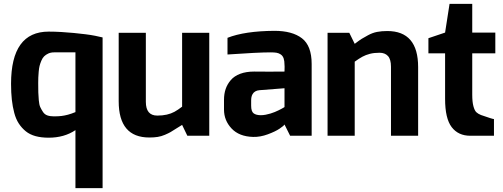

<svg xmlns="http://www.w3.org/2000/svg" viewBox="-20 -700 2595 990"><path d="M37 -268Q37 -537 231 -537Q262 -537 296 -535Q330 -533 360.5 -530Q391 -527 419.5 -523.5Q448 -520 470.5 -515.5Q493 -511 509 -507V270H369V-29Q311 10 231 10Q193 10 163.5 2Q134 -6 113 -23Q92 -40 77 -63Q62 -86 53.5 -118Q45 -150 41 -186Q37 -222 37 -268ZM177 -272Q177 -240 177.5 -223.5Q178 -207 180 -183.5Q182 -160 187.5 -148Q193 -136 201.5 -123Q210 -110 224 -105Q238 -100 258 -100Q281 -100 297 -102Q313 -104 330 -108.5Q347 -113 369 -122V-430H259Q242 -430 229 -424Q216 -418 207.5 -409.5Q199 -401 193 -386.5Q187 -372 184 -360Q181 -348 179.5 -330Q178 -312 177.5 -300.5Q177 -289 177 -272Z M592 -178V-531H732V-175Q732 -104 791 -104Q818 -104 840 -109Q862 -114 879.5 -123.5Q897 -133 919 -150V-531H1059V0H946L919 -56Q910 -51 890 -38Q870 -25 859.5 -19Q849 -13 830.5 -5Q812 3 793 6Q774 9 750 9Q592 9 592 -178Z M1135 -135V-185Q1135 -216 1143.5 -241Q1152 -266 1170 -287Q1188 -308 1218.5 -319.5Q1249 -331 1291 -331Q1330 -331 1368.5 -330.5Q1407 -330 1447 -331Q1448 -364 1447 -365Q1447 -386 1442.5 -399Q1438 -412 1428 -419Q1418 -426 1406 -428Q1394 -430 1376 -430Q1311 -430 1153 -419V-505Q1242 -540 1395 -541Q1487 -541 1537 -502.5Q1587 -464 1587 -370V0H1476L1447 -58Q1443 -51 1421.5 -36.5Q1400 -22 1361 -7.5Q1322 7 1285 6Q1213 4 1174 -37.5Q1135 -79 1135 -135ZM1275 -155Q1275 -125 1288 -115.5Q1301 -106 1325 -106Q1337 -106 1350 -108.5Q1363 -111 1374.5 -114.5Q1386 -118 1397 -122.5Q1408 -127 1417 -131.5Q1426 -136 1432.5 -139.5Q1439 -143 1443 -145.5Q1447 -148 1447 -148V-245L1318 -235Q1305 -234 1296 -228.5Q1287 -223 1282.5 -215Q1278 -207 1276.5 -199Q1275 -191 1275 -181Z M1669 0V-531H1781L1809 -474Q1834 -493 1844.5 -499.5Q1855 -506 1878 -518.5Q1901 -531 1924.5 -535.5Q1948 -540 1977 -540Q2136 -540 2136 -354V0H1996V-356Q1996 -394 1980.5 -411Q1965 -428 1937 -428Q1909 -428 1887.5 -422.5Q1866 -417 1848.5 -407.5Q1831 -398 1809 -382V0Z M2189 -425V-503L2275 -532L2298 -680H2415V-532H2534V-425H2415V-212Q2415 -175 2421 -152.5Q2427 -130 2436 -121.5Q2445 -113 2460 -107Q2520 -86 2527 -86V0H2405Q2343 0 2309 -44.5Q2275 -89 2275 -190V-425Z"/></svg>

Font: Mina
Style: Bold
Weight: 700
Version: Version 1.000